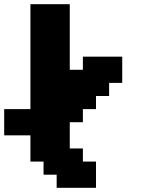

<svg xmlns="http://www.w3.org/2000/svg" viewBox="-20 -895 727 915"><path d="M250 0H437.5V-125H375V-187.5H312.5V-312.5H375V-375H437.5V-437.5H500V-500H562.5V-625H375V-562.5H312.5V-875H125V-375H0V-250H125V-125H187.5V-62.5H250Z"/></svg>

Font: Faithful 32x
Style: Semibold
Weight: 400
Foundry: Faithful Resource Pack
Version: Version 1.0; January 27, 2023